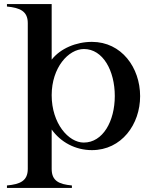

<svg xmlns="http://www.w3.org/2000/svg" viewBox="-20 -720 750 940"><path d="M14 188V200H332V188C269 182 233 166 233 107V-86C277 -24 349 15 430 15C575 15 666 -111 666 -249C666 -389 575 -515 430 -515C353 -515 276 -483 233 -428V-700H14V-688C78 -682 116 -665 116 -607V107C116 166 78 182 14 188ZM233 -254C233 -389 315 -480 391 -480C484 -480 542 -374 542 -250C542 -127 484 -22 390 -22C316 -22 233 -115 233 -254Z"/></svg>

Font: Sprat Medium
Style: Regular
Weight: 500
Designer: Ethan Nakache
Foundry: Collletttivo
Version: Version 2.000;Glyphs 3.2 (3217)